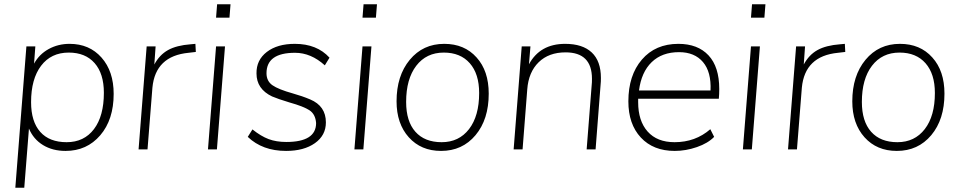

<svg xmlns="http://www.w3.org/2000/svg" viewBox="-20 -702 4508 902"><path d="M514 -261Q514 -140 451 -66.5Q388 7 288 7Q227 7 182 -20.5Q137 -48 116 -98L94 180H52L104 -484H146L140 -403Q164 -447 208.5 -471.5Q253 -496 307 -496Q400 -496 457 -431.5Q514 -367 514 -261ZM468 -266Q468 -356 424.5 -405.5Q381 -455 303 -455Q220 -455 173 -393Q126 -331 126 -222Q126 -131 169 -82.5Q212 -34 293 -34Q375 -34 421.5 -95.5Q468 -157 468 -266Z M898 -496 900 -458 866 -454Q710 -439 696 -290L673 0H631L669 -484H711L705 -399Q729 -444 769 -466.5Q809 -489 876 -494Z M999 0H957L995 -484H1037ZM995 -619 1000 -682H1063L1058 -619Z M1144 -59 1166 -94Q1206 -62 1242 -48.5Q1278 -35 1325 -35Q1465 -35 1465 -124Q1462 -165 1434.5 -183.5Q1407 -202 1339 -221Q1286 -237 1258 -249Q1185 -284 1185 -357Q1184 -420 1233.5 -458Q1283 -496 1365 -496Q1469 -496 1528 -431L1506 -395Q1441 -454 1366 -454Q1232 -454 1232 -358Q1232 -321 1260 -301.5Q1288 -282 1356 -263Q1399 -251 1437 -235Q1511 -204 1511 -127Q1511 -66 1459.5 -29.5Q1408 7 1324 7Q1213 7 1144 -59Z M1687 0H1645L1683 -484H1725ZM1683 -619 1688 -682H1751L1746 -619Z M1843 -226Q1843 -346 1905 -421Q1967 -496 2067 -496Q2162 -496 2219 -432Q2276 -369 2276 -262Q2276 -141 2214 -67Q2152 7 2052 7Q1958 7 1900.5 -57Q1843 -121 1843 -226ZM2231 -265Q2231 -355 2187 -405Q2143 -455 2065 -455Q1983 -455 1935.5 -393Q1888 -331 1888 -223Q1888 -132 1931.5 -83Q1975 -34 2055 -34Q2136 -34 2183.5 -95.5Q2231 -157 2231 -265Z M2803 -336Q2803 -316 2802 -310L2778 0H2736L2760 -306Q2761 -312 2761 -332Q2761 -456 2637 -456Q2558 -456 2510.5 -409.5Q2463 -363 2457 -282L2435 0H2393L2431 -484H2472L2465 -400Q2517 -496 2635 -496Q2717 -496 2760 -455.5Q2803 -415 2803 -336Z M3357 -238H2978V-222Q2978 -134 3022.5 -84Q3067 -34 3149 -34Q3247 -34 3317 -95L3335 -59Q3306 -29 3254 -11Q3202 7 3150 7Q3049 7 2990.5 -56Q2932 -119 2932 -226Q2932 -348 2995.5 -422Q3059 -496 3167 -496Q3258 -496 3308.5 -442Q3359 -388 3359 -284Q3359 -260 3357 -238ZM2982 -277H3318Q3322 -364 3282.5 -410.5Q3243 -457 3170 -457Q3090 -457 3041.5 -410Q2993 -363 2982 -277Z M3512 0H3470L3508 -484H3550ZM3508 -619 3513 -682H3576L3571 -619Z M3949 -496 3951 -458 3917 -454Q3761 -439 3747 -290L3724 0H3682L3720 -484H3762L3756 -399Q3780 -444 3820 -466.5Q3860 -489 3927 -494Z M3984 -226Q3984 -346 4046 -421Q4108 -496 4208 -496Q4303 -496 4360 -432Q4417 -369 4417 -262Q4417 -141 4355 -67Q4293 7 4193 7Q4099 7 4041.5 -57Q3984 -121 3984 -226ZM4372 -265Q4372 -355 4328 -405Q4284 -455 4206 -455Q4124 -455 4076.5 -393Q4029 -331 4029 -223Q4029 -132 4072.5 -83Q4116 -34 4196 -34Q4277 -34 4324.5 -95.5Q4372 -157 4372 -265Z"/></svg>

Font: Iunito ExtraLight
Style: Italic
Weight: 200
Italic angle: -4.541°
Designer: Vernon Adams
Foundry: Vernon Adams
Version: Version 2.001;November 30, 2019;FontCreator 12.0.0.2547 64-b